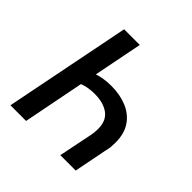

<svg xmlns="http://www.w3.org/2000/svg" viewBox="-173 -795 936 936"><g transform="rotate(45 295.0 -327.0)"><path d="M32 0 162 -654H270L220 -401Q240 -408 264 -411.5Q288 -415 314 -415Q374 -415 421.5 -395Q469 -375 496 -335Q523 -295 523 -235Q523 -221 522 -205.5Q521 -190 516 -172L482 0H376L412 -178Q414 -187 415 -199Q416 -211 416 -221Q416 -277 380 -303.5Q344 -330 284 -330Q260 -330 239.5 -326.5Q219 -323 202 -316L140 0Z"/></g></svg>

Font: Source Sans 3 SemiBold
Style: Italic
Weight: 600
Italic angle: -11°
Designer: Paul D. Hunt
Foundry: Adobe
Version: Version 3.046;hotconv 1.0.118;makeotfexe 2.5.65603